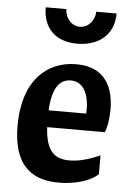

<svg xmlns="http://www.w3.org/2000/svg" viewBox="-54 -790 574 842"><g transform="rotate(5 233.0 -368.5)"><path d="M419 -226C428 -247 435 -284 435 -326C435 -410 406 -512 269 -512C137 -512 35 -417 35 -222C35 -26 138 12 236 12C296 12 367 -2 409 -40V-123C379 -110 328 -89 275 -89C205 -89 171 -125 165 -226ZM251 -439C318 -439 331 -363 331 -321C331 -315 330 -305 330 -300H165C170 -395 199 -439 251 -439ZM335 -749C335 -709 305 -677 269 -677C233 -677 204 -709 204 -749H113C113 -660 166 -602 264 -602C356 -602 425 -653 425 -749Z"/></g></svg>

Font: CantoraOne
Style: Regular
Weight: 400
Designer: Pablo Impallari, Rodrigo Fuenzalida
Foundry: Pablo Impallari
Version: Version 1.001